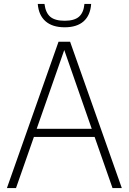

<svg xmlns="http://www.w3.org/2000/svg" viewBox="-20 -951 650 971"><path d="M549 0 458.5 -258.5H151.5L61 0H15L276 -740H334.5L596 0ZM165.5 -299.5H444L305 -698ZM171 -931H205Q210.5 -886.5 234.2 -866.2Q258 -846 307 -846Q356 -846 379.5 -866.5Q403 -887 407 -931H441Q437 -873.5 403 -843.2Q369 -813 307 -813Q245 -813 210.2 -843.5Q175.5 -874 171 -931Z"/></svg>

Font: Encode Sans Semi Condensed ExLight
Style: Regular
Weight: 275
Width: 4
Designer: Multiple Designers
Foundry: Impallari Type
Version: Version 2.000